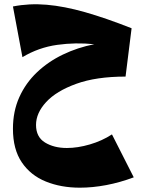

<svg xmlns="http://www.w3.org/2000/svg" viewBox="-20 -450 670 890"><path d="M350 420Q263 420 192.5 391.5Q122 363 81 302.5Q40 242 40 147Q40 66 69.5 0.5Q99 -65 151 -114.5Q203 -164 271.5 -197Q340 -230 417 -245Q331 -254 245 -242Q159 -230 84 -185L40 -420Q115 -435 196.5 -428Q278 -421 374.5 -393.5Q471 -366 590 -319L562 -95Q426 -95 333.5 -61.5Q241 -28 194 23Q147 74 147 129Q147 185 188.5 210.5Q230 236 290 236Q340 236 396.5 219.5Q453 203 499 173L600 372Q536 396 472.5 408Q409 420 350 420Z"/></svg>

Font: Marhey ExtraBold
Style: Regular
Weight: 800
Designer: Nur Syamsi & Bustanul Arifin
Foundry: Namelatype
Version: Version 1.000; ttfautohint (v1.8.4.7-5d5b)